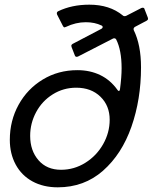

<svg xmlns="http://www.w3.org/2000/svg" viewBox="-20 -792 653 821"><path d="M22 -194Q22 -276 59.5 -344Q97 -412 163 -452Q229 -492 311 -492Q365 -492 408.5 -471Q452 -450 482 -408Q485 -403 488 -403Q492 -403 493 -410Q500 -463 500 -500Q500 -577 477 -623Q475 -627 471 -628Q467 -629 463 -627L313 -550Q311 -549 308 -549Q302 -549 300 -555L286 -591Q285 -593 285 -596Q285 -601 290 -604L414 -669Q419 -672 419 -676Q419 -681 414 -683Q385 -697 347 -697Q304 -697 262 -677Q258 -675 256 -675Q252 -675 249 -681L224 -730Q223 -732 223 -735Q223 -741 229 -744Q287 -772 362 -772Q449 -772 505 -726Q510 -721 519 -724L585 -758Q587 -759 590 -759Q597 -759 598 -753L612 -717Q613 -715 613 -712Q613 -707 608 -704L557 -677Q549 -672 552 -663Q583 -600 583 -504Q583 -367 542 -250Q501 -133 420.5 -62Q340 9 227 9Q165 9 118.5 -16.5Q72 -42 47 -88.5Q22 -135 22 -194ZM449 -280Q449 -340 409.5 -378.5Q370 -417 306 -417Q251 -417 205.5 -388.5Q160 -360 134.5 -312.5Q109 -265 109 -211Q109 -148 144.5 -107Q180 -66 241 -66Q297 -66 345 -96Q393 -126 421 -175.5Q449 -225 449 -280Z"/></svg>

Font: Open Sauce Two
Style: Italic
Weight: 400
Italic angle: -10°
Designer: Alfredo Marco Pradil
Foundry: Creative Sauce Fz LLC
Version: Version 1.477